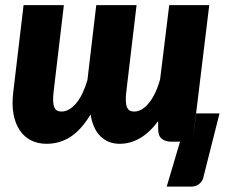

<svg xmlns="http://www.w3.org/2000/svg" viewBox="-20 -538 884 729"><path d="M774.5 -518.5 711.5 0 725 -107.5H813.5L754 128Q751.5 147 738.2 158.8Q725 170.5 707 170.5H613L663.5 0H631.5Q607.5 0 594 -11.2Q580.5 -22.5 580.5 -48V-78Q547.5 -34 511 -13Q474.5 8 434.5 8Q390.5 8 361.5 -20.5Q332.5 -49 324 -103.5Q289.5 -46 248.5 -19Q207.5 8 156.5 8Q124 8 98 -5Q72 -18 55 -43.2Q38 -68.5 31.2 -105.2Q24.5 -142 30.5 -189.5L69.5 -518.5H222.5L183.5 -189.5Q181 -168.5 181.8 -154Q182.5 -139.5 186.2 -130.8Q190 -122 196.8 -118.2Q203.5 -114.5 213.5 -114.5Q228.5 -114.5 243 -123Q257.5 -131.5 270.2 -147Q283 -162.5 293.5 -184.8Q304 -207 312 -234.5L345.5 -518.5H498.5L459.5 -189.5Q457 -168.5 457.8 -154Q458.5 -139.5 462.2 -130.8Q466 -122 472.8 -118.2Q479.5 -114.5 489.5 -114.5Q505 -114.5 519.2 -123.2Q533.5 -132 546.2 -148Q559 -164 569.8 -186.8Q580.5 -209.5 588 -237.5L622.5 -518.5Z"/></svg>

Font: Lato Black
Style: Italic
Weight: 900
Italic angle: -7°
Designer: Lukasz Dziedzic
Foundry: tyPoland Lukasz Dziedzic
Version: Version 2.007; 2014-02-27